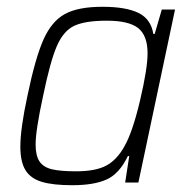

<svg xmlns="http://www.w3.org/2000/svg" viewBox="-20 -538 554 566"><path d="M40 -106Q40 -159 61 -256Q84 -367 108 -421Q132 -475 171 -496.5Q210 -518 282 -518Q351 -518 388 -500Q425 -482 432 -438H436L457 -510H496L388 0H349L361 -78H357Q332 -26 294.5 -9Q257 8 193 8Q136 8 103 -2Q70 -12 55 -36.5Q40 -61 40 -106ZM347 -107Q371 -149 393 -242.5Q415 -336 415 -381Q415 -433 387.5 -455Q360 -477 295 -477Q231 -477 199 -462Q167 -447 147.5 -402Q128 -357 107 -255Q85 -154 85 -112Q85 -79 96.5 -62Q108 -45 133 -39Q158 -33 204 -33Q262 -33 293.5 -50Q325 -67 347 -107Z"/></svg>

Font: Saira Semi Condensed ExtraLight
Style: Italic
Weight: 200
Width: 4
Italic angle: -12°
Designer: Hector Gatti with collaboration of the Omnibus-Type team
Foundry: Omnibus-Type
Version: Version 1.001; ttfautohint (v1.8)